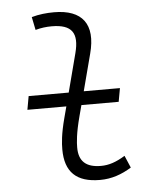

<svg xmlns="http://www.w3.org/2000/svg" viewBox="-53 -788 693 844"><g transform="rotate(-5 293.0 -366.0)"><path d="M63 -325.2H234.9L222.2 -277.3C203.1 -206.1 200.7 -165 200.7 -138.2C200.7 -38.6 250.5 9.8 354.5 9.8C405.8 9.8 450.2 -5.9 493.7 -32.7L470.7 -86.4C430.7 -62 398.9 -51.3 363.8 -51.3C297.9 -51.3 266.1 -80.6 266.6 -141.6C266.6 -162.1 268.6 -202.1 288.6 -277.3L301.3 -325.2H465.8L476.6 -384.8H316.9L359.4 -546.9C393.6 -675.3 340.8 -742.2 216.8 -742.2C183.6 -742.2 150.4 -738.8 117.7 -729.5L129.4 -671.9C153.3 -678.7 177.7 -681.6 201.2 -681.6C291 -681.6 317.4 -641.6 294.9 -555.2L250.5 -384.8H73.7Z"/></g></svg>

Font: Cascadia Mono NF Light
Style: Italic
Weight: 300
Italic angle: -10°
Monospace: yes
Designer: Aaron Bell
Foundry: Saja Typeworks
Version: Version 2404.023